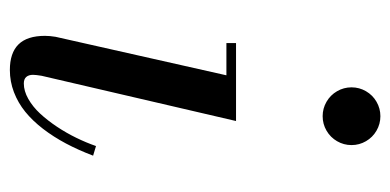

<svg xmlns="http://www.w3.org/2000/svg" viewBox="-226 -574 810 399"><g transform="rotate(90 179.5 -375.0)"><path d="M170.1 -669.9Q162 -683.8 162 -700Q162 -716.2 170.1 -730.1Q178.1 -743.9 191.9 -751.9Q205.8 -760 222 -760Q238.2 -760 252.1 -751.9Q265.9 -743.9 273.9 -730.1Q282 -716.2 282 -700Q282 -683.8 273.9 -669.9Q265.9 -656.1 252.1 -648.1Q238.2 -640 222 -640Q205.8 -640 191.9 -648.1Q178.1 -656.1 170.1 -669.9ZM304 -163Q292.4 -132.4 278.7 -106.6Q265 -80.8 248.2 -58.9Q231.4 -37.1 212.8 -22Q194.1 -6.9 171.9 1.6Q149.8 10 126 10Q90.5 10 72.8 -7.9Q55 -25.9 55 -63Q55 -73 57 -85L137 -440H70V-460H232L138 -56Q136 -44 136 -38Q136 -29.2 140.4 -24.1Q144.8 -19 154 -19Q169.6 -19 186 -28.3Q202.4 -37.6 216.5 -52.8Q230.6 -68 243.8 -87.8Q256.9 -107.5 266.9 -128.1Q276.9 -148.6 284 -169Z"/></g></svg>

Font: Bodoni* 11
Style: Italic
Weight: 400
Italic angle: -13°
Version: Version 1.002